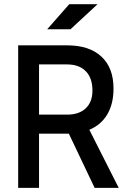

<svg xmlns="http://www.w3.org/2000/svg" viewBox="-20 -914 626 934"><path d="M68.4 0V-693.4H306.6Q414.6 -693.4 473.4 -638.7Q532.2 -584 532.2 -483.4Q532.2 -408.7 502 -357.7Q471.7 -306.6 414.6 -282.7L557.6 0H440.4L314.9 -263.7Q310.5 -263.7 306.6 -263.7H169.9V0ZM169.9 -356.4H306.6Q364.7 -356.4 397.2 -387.2Q429.7 -418 429.7 -473.6Q429.7 -534.7 397.2 -567.6Q364.7 -600.6 306.6 -600.6H169.9ZM209.5 -771.5 316.9 -893.6H454.6L322.8 -771.5Z"/></svg>

Font: Cascadia Code NF
Style: Regular
Weight: 400
Monospace: yes
Designer: Aaron Bell
Foundry: Saja Typeworks
Version: Version 2404.023; ttfautohint (v1.8.4)